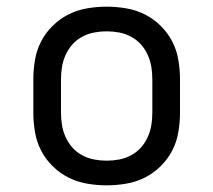

<svg xmlns="http://www.w3.org/2000/svg" viewBox="-20 -548 640 576"><path d="M300 8Q271 8 241.5 3Q212 -2 186 -15Q160 -28 138.5 -49Q117 -70 103.5 -96Q90 -122 85 -151.5Q80 -181 80 -210V-310Q80 -339 85 -368.5Q90 -398 103.5 -424Q117 -450 138.5 -471Q160 -492 186 -505Q212 -518 241.5 -523Q271 -528 300 -528Q329 -528 358.5 -523Q388 -518 414 -505Q440 -492 461.5 -471Q483 -450 496.5 -424Q510 -398 515 -368.5Q520 -339 520 -310V-210Q520 -181 515 -151.5Q510 -122 496.5 -96Q483 -70 461.5 -49Q440 -28 414 -15Q388 -2 358.5 3Q329 8 300 8ZM300 -66Q319 -66 337.5 -69.5Q356 -73 373 -82Q390 -91 402.5 -105Q415 -119 423 -136.5Q431 -154 434 -172.5Q437 -191 437 -210V-310Q437 -329 434 -347.5Q431 -366 423 -383.5Q415 -401 402.5 -415Q390 -429 373 -438Q356 -447 337.5 -450.5Q319 -454 300 -454Q281 -454 262.5 -450.5Q244 -447 227 -438Q210 -429 197.5 -415Q185 -401 177 -383.5Q169 -366 166 -347.5Q163 -329 163 -310V-210Q163 -191 166 -172.5Q169 -154 177 -136.5Q185 -119 197.5 -105Q210 -91 227 -82Q244 -73 262.5 -69.5Q281 -66 300 -66Z"/></svg>

Font: Iosevka Extended
Style: Regular
Weight: 400
Width: 7
Monospace: yes
Designer: Belleve Invis
Foundry: Belleve Invis
Version: Version 32.5.0; ttfautohint (v1.8.4)